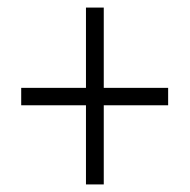

<svg xmlns="http://www.w3.org/2000/svg" viewBox="-20 -607 501 507"><path d="M254 -375V-587H207V-375H36V-329H207V-120H254V-329H424V-375Z"/></svg>

Font: Noto Sans Armenian Condensed Light
Style: Regular
Weight: 300
Width: 3
Designer: Monotype Design Team
Foundry: Monotype Imaging Inc.
Version: Version 2.008